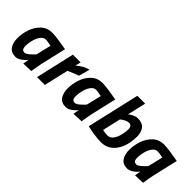

<svg xmlns="http://www.w3.org/2000/svg" viewBox="86 -1508 2329 2329"><g transform="rotate(45 1250.5 -344.0)"><path d="M80 -170Q80 -245 107 -324.5Q134 -404 191.5 -458Q249 -512 334 -512Q370 -512 442.5 -502Q515 -492 584 -479L509 -156Q498 -105 482 -3L349 2Q359 -66 362 -76Q337 -42 298 -15Q259 12 221 12Q148 12 114 -37.5Q80 -87 80 -170ZM384 -191 430 -384Q365 -398 338 -398Q300 -398 272.5 -361.5Q245 -325 230.5 -272Q216 -219 216 -170Q216 -135 227 -118.5Q238 -102 267 -102Q287 -102 320.5 -129.5Q354 -157 384 -191Z M698 -500H831L813 -428Q844 -456 888 -481.5Q932 -507 970 -512L931 -372Q886 -358 790 -315L717 0H583Z M942 -170Q942 -245 969 -324.5Q996 -404 1053.5 -458Q1111 -512 1196 -512Q1232 -512 1304.5 -502Q1377 -492 1446 -479L1371 -156Q1360 -105 1344 -3L1211 2Q1221 -66 1224 -76Q1199 -42 1160 -15Q1121 12 1083 12Q1010 12 976 -37.5Q942 -87 942 -170ZM1246 -191 1292 -384Q1227 -398 1200 -398Q1162 -398 1134.5 -361.5Q1107 -325 1092.5 -272Q1078 -219 1078 -170Q1078 -135 1089 -118.5Q1100 -102 1129 -102Q1149 -102 1182.5 -129.5Q1216 -157 1246 -191Z M1448 -22 1604 -700H1738L1683 -461Q1705 -480 1738.5 -496Q1772 -512 1802 -512Q1883 -512 1917.5 -465.5Q1952 -419 1952 -349Q1952 -246 1921 -164.5Q1890 -83 1831 -36Q1772 11 1692 11Q1638 11 1569 1Q1500 -9 1448 -22ZM1815 -335Q1815 -398 1762 -398Q1740 -398 1709.5 -382.5Q1679 -367 1657 -348L1603 -113Q1651 -103 1690 -103Q1732 -103 1760.5 -142.5Q1789 -182 1802 -236.5Q1815 -291 1815 -335Z M1997 -170Q1997 -245 2024 -324.5Q2051 -404 2108.5 -458Q2166 -512 2251 -512Q2287 -512 2359.5 -502Q2432 -492 2501 -479L2426 -156Q2415 -105 2399 -3L2266 2Q2276 -66 2279 -76Q2254 -42 2215 -15Q2176 12 2138 12Q2065 12 2031 -37.5Q1997 -87 1997 -170ZM2301 -191 2347 -384Q2282 -398 2255 -398Q2217 -398 2189.5 -361.5Q2162 -325 2147.5 -272Q2133 -219 2133 -170Q2133 -135 2144 -118.5Q2155 -102 2184 -102Q2204 -102 2237.5 -129.5Q2271 -157 2301 -191Z"/></g></svg>

Font: Cairo
Style: Bold Italic
Weight: 700
Italic angle: -13°
Designer: Mohamed Gaber, Accademia di Belle Arti di Urbino and others
Foundry: Kief Type Foundry, Accademia di Belle Arti di Urbino and others
Version: Version 3.011